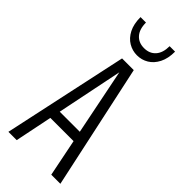

<svg xmlns="http://www.w3.org/2000/svg" viewBox="-299 -998 1045 1045"><g transform="rotate(45 224.0 -475.0)"><path d="M24 0 179 -720H235L88 0ZM354 0 209 -720H269L424 0ZM106 -275H340V-215H106ZM224 -789Q189 -789 158.5 -807Q128 -825 109.5 -861Q91 -897 91 -950H133Q133 -899 157.5 -871.5Q182 -844 224 -844Q266 -844 290.5 -871.5Q315 -899 315 -950H357Q357 -897 338.5 -861Q320 -825 290 -807Q260 -789 224 -789Z"/></g></svg>

Font: Instrument Sans Condensed
Style: Regular
Weight: 400
Width: 3
Designer: Rodrigo Fuenzalida
Foundry: fragTYPE
Version: Version 1.000;gftools[0.9.28]